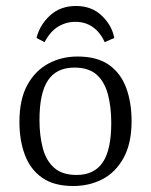

<svg xmlns="http://www.w3.org/2000/svg" viewBox="-20 -612 505 642"><path d="M352 -201Q352 -254 341 -296Q330 -338 303.5 -362Q277 -386 229 -386Q169 -386 140.5 -343.5Q112 -301 112 -211Q112 -159 123 -117Q134 -75 161 -51Q188 -27 236 -27Q295 -27 323.5 -69Q352 -111 352 -201ZM45 -204Q45 -280 71.5 -328Q98 -376 142 -399.5Q186 -423 239 -423Q305 -423 344.5 -395Q384 -367 402 -318Q420 -269 420 -207Q420 -133 393.5 -84.5Q367 -36 323 -13Q279 10 225 10Q160 10 120.5 -18Q81 -46 63 -94.5Q45 -143 45 -204ZM234 -592Q287 -592 321 -559Q355 -526 362 -485L330 -471Q316 -503 291 -521Q266 -539 232 -539Q201 -539 174.5 -523Q148 -507 129 -471L102 -485Q113 -529 147.5 -560.5Q182 -592 234 -592Z"/></svg>

Font: Yrsa Light
Style: Regular
Weight: 300
Designer: Anna Giedrys (Yrsa+Rasa design), David Brezina (Yrsa art-direction, Rasa art-direction, design)
Foundry: Rosetta Type Foundry
Version: Version 2.004